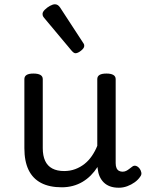

<svg xmlns="http://www.w3.org/2000/svg" viewBox="-20 -859 685 898"><path d="M269 17Q211 17 172 -3.5Q133 -24 113.5 -64.5Q94 -105 94 -166V-489Q94 -502 104.5 -508.5Q115 -515 136 -515Q158 -515 169 -508.5Q180 -502 180 -489V-166Q180 -131 191 -107Q202 -83 224.5 -71Q247 -59 280 -59Q308 -59 332 -68Q356 -77 375.5 -92.5Q395 -108 410 -130Q425 -152 435 -177V-489Q435 -502 445.5 -508.5Q456 -515 478 -515Q499 -515 510 -508.5Q521 -502 521 -489V-96Q521 -82 525 -73Q529 -64 536.5 -60Q544 -56 553 -56Q562 -56 569.5 -59.5Q577 -63 584.5 -69Q592 -75 599 -80Q607 -86 616.5 -83Q626 -80 634 -69Q639 -62 641 -52Q643 -42 636 -33Q626 -18 610 -6.5Q594 5 575 12Q556 19 536 19Q512 19 494.5 12.5Q477 6 465 -6Q453 -18 446 -34Q439 -50 437 -69L436 -78Q422 -56 404.5 -38.5Q387 -21 366 -8.5Q345 4 320.5 10.5Q296 17 269 17ZM333 -610Q329 -610 324.5 -613Q320 -616 314 -623L191 -770Q184 -778 181.5 -782.5Q179 -787 179 -794Q179 -803 189.5 -813.5Q200 -824 213.5 -831.5Q227 -839 237 -839Q251 -839 261 -824L368 -660Q373 -653 373.5 -650Q374 -647 374 -644Q374 -634 359 -622Q344 -610 333 -610Z"/></svg>

Font: Playwrite PL
Style: Regular
Weight: 400
Designer: Veronika Burian, José Scaglione
Foundry: TypeTogether
Version: Version 1.002